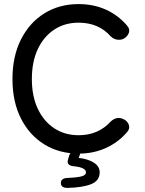

<svg xmlns="http://www.w3.org/2000/svg" viewBox="-20 -737 711 940"><path d="M365 15Q270 15 197 -30Q124 -75 82.5 -157Q41 -239 41 -350Q41 -461 82.5 -543.5Q124 -626 197 -671.5Q270 -717 365 -717Q438 -717 498 -690Q558 -663 601 -613Q617 -596 611.5 -578.5Q606 -561 590 -550L586 -548Q575 -541 556.5 -542.5Q538 -544 522 -559Q463 -626 365 -626Q297 -626 245.5 -592Q194 -558 165 -496.5Q136 -435 136 -350Q136 -266 165 -204.5Q194 -143 245.5 -109Q297 -75 365 -75Q461 -75 522 -142Q538 -157 554.5 -159Q571 -161 586 -153L588 -152Q605 -143 611 -125Q617 -107 602 -90Q559 -40 498.5 -12.5Q438 15 365 15ZM311 183Q278 183 278 159Q278 135 312 134Q360 132 380.5 126Q401 120 401 107Q401 83 342 77Q304 74 313 44L318 27Q326 0 352 0Q377 0 372 18L365 36Q410 41 439 59Q468 77 468 107Q468 147 427.5 164Q387 181 311 183Z"/></svg>

Font: Zen Maru Gothic Medium
Style: Regular
Weight: 500
Designer: Yoshimichi Ohira
Foundry: Positype
Version: Version 1.001